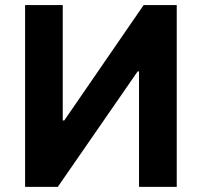

<svg xmlns="http://www.w3.org/2000/svg" viewBox="-20 -727 786 747"><path d="M224.1 -707.2V-258.2H229.9L538.8 -707.2H667.6V0H520.9V-449.2H515.6L204.9 0H77.6V-707.2Z"/></svg>

Font: Pretendard Variable
Style: Regular
Weight: 400
Designer: Base glyphs from Inter by Rasmus Andersson; Hangul glyphs from Noto Sans CJK(Source Han Sans) by Jang Soo-young and Kang
Foundry: Kil Hyung-jin
Version: Version 1.100;FEAKit 1.0